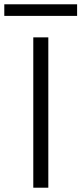

<svg xmlns="http://www.w3.org/2000/svg" viewBox="-77 -874 379 894"><path d="M78 0V-700H148V0ZM-57 -800V-854H282V-800Z"/></svg>

Font: DM Sans 16pt Light
Style: Regular
Weight: 300
Version: Version 4.004;gftools[0.9.30]